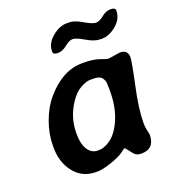

<svg xmlns="http://www.w3.org/2000/svg" viewBox="-128 -797 796 887"><g transform="rotate(-20 270.5 -354.0)"><path d="M168.5 -209.5V-200.2Q168.5 -154.3 186.3 -126.5Q204.1 -98.6 233.4 -98.6H242.2Q262.7 -98.6 290.3 -115.2Q317.9 -131.8 339.4 -167.5Q381.3 -237.3 381.3 -335.4V-352.5Q380.4 -361.3 380.4 -375.2Q380.4 -389.2 369.9 -403.3Q359.4 -417.5 328.6 -417.5H311Q293.9 -417.5 265.4 -402.3Q236.8 -387.2 211.9 -349.6Q168.5 -284.2 168.5 -209.5ZM300.3 -700.2H313Q337.4 -700.2 374.8 -678.2Q412.1 -656.2 429.2 -656.2Q446.3 -656.2 467.8 -674.1Q489.3 -691.9 512.7 -691.9Q536.1 -691.9 536.1 -677.7Q536.1 -636.7 500.7 -606.9Q465.3 -577.1 428.2 -577.1H423.8L419.4 -577.6Q392.6 -577.6 355 -599.9Q317.4 -622.1 300.3 -622.1Q283.2 -622.1 261.2 -603.5Q239.3 -585 215.8 -585Q192.4 -585 192.4 -598.1V-602.5Q192.4 -640.1 228 -670.2Q263.7 -700.2 300.3 -700.2ZM523.4 -452.1Q523.4 -431.6 499.8 -322.3Q476.1 -212.9 476.1 -145.5Q476.1 -125 480.5 -107.2Q484.9 -89.4 484.9 -85.9Q484.9 -16.1 418.5 -16.1Q394.5 -16.1 381.3 -33.7Q356.4 -66.4 354 -66.4Q351.6 -66.4 332.5 -52Q313.5 -37.6 269.5 -22.7Q225.6 -7.8 202.6 -7.8H193.4Q126.5 -7.8 86.7 -57.9Q46.9 -107.9 46.9 -180.7V-189.9Q46.9 -247.1 68.4 -306.4Q89.8 -365.7 126 -407.7Q207.5 -502.4 303.7 -502.4H312.5Q358.9 -502.4 388.7 -491.5Q418.5 -480.5 426.3 -480.5L484.9 -489.3Q523.4 -489.3 523.4 -452.1Z"/></g></svg>

Font: Averia Sans Libre
Style: Bold Italic
Weight: 700
Italic angle: -6.90001°
Version: Version 1.002